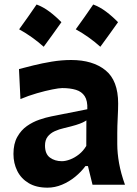

<svg xmlns="http://www.w3.org/2000/svg" viewBox="-20 -839 621 872"><path d="M261 -106.9Q229.2 -106.9 206.8 -123.3Q184.4 -139.7 184.4 -178Q184.4 -203 196.6 -218.6Q208.9 -234.2 228.7 -243.2Q248.6 -252.2 271.1 -257.2Q305.5 -265.3 324.8 -271.3Q344.1 -277.3 354.6 -282.3Q365.2 -287.4 372.3 -292.1L371.9 -176.4Q358.5 -153.7 338.9 -138.1Q319.2 -122.6 298.6 -114.8Q277.9 -106.9 261 -106.9ZM195.8 13.3Q229.2 13.3 261.6 -0.2Q294 -13.7 321.5 -36.2Q349 -58.7 368 -84.7H379.4L400.2 0H547.6Q529 -51.7 520.8 -97.7Q512.6 -143.8 512.6 -184.7V-234Q512.6 -265.7 514.6 -304.1Q516.6 -342.6 516.6 -369Q516.6 -473.4 459 -519.9Q401.4 -566.5 303.2 -566.5Q260.3 -566.5 215.7 -559.2Q171.1 -551.8 132.1 -542.1Q93.1 -532.4 66.2 -525.3L72.8 -389Q109 -404.4 147.7 -415.5Q186.5 -426.7 217.6 -432.8Q248.6 -439 262.5 -439Q298.8 -439 324.9 -431Q351 -423.1 364.6 -402.3Q378.2 -381.5 376.6 -342.9L212.9 -310.4Q188.4 -305.6 158.7 -295.4Q129 -285.3 102.3 -266.6Q75.6 -247.9 58.4 -217Q41.1 -186.2 41.1 -139.8Q41.1 -97.4 58.5 -62.6Q75.9 -27.8 110.2 -7.3Q144.5 13.3 195.8 13.3ZM403.4 -818.6Q384 -790.4 364.5 -762.4Q344.9 -734.4 324.1 -705.9Q355.5 -688.6 383.3 -668.6Q411.1 -648.7 435.7 -626.6Q456.8 -655.1 476.7 -683Q496.7 -710.8 516.1 -738.2Q489.6 -765.3 461.5 -786.4Q433.4 -807.4 403.4 -818.6ZM146.2 -818.6Q126.8 -790.4 107.3 -762.4Q87.7 -734.4 66.9 -705.9Q98.4 -688.6 126.1 -668.6Q153.9 -648.7 178.5 -626.6Q199.6 -655.1 219.5 -683Q239.5 -710.8 258.9 -738.2Q232.4 -765.3 204.3 -786.4Q176.2 -807.4 146.2 -818.6Z"/></svg>

Font: Pinar-VF
Style: Regular
Weight: 300
Designer: Amin Abedi
Version: Version 3.0